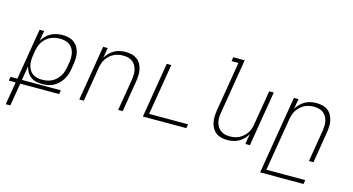

<svg xmlns="http://www.w3.org/2000/svg" viewBox="-122 -1135 3218 1750"><g transform="rotate(15 1487.0 -260.0)"><path d="M3 215 39 0H-26L-20 -37H45L125 -520H168L152 -423Q166 -448 187 -469Q208 -490 233.5 -503.5Q259 -517 286.5 -522.5Q314 -528 341 -528Q370 -528 398 -521.5Q426 -515 448.5 -499Q471 -483 485 -460Q499 -437 505.5 -409.5Q512 -382 511 -353Q510 -324 505 -294L498 -250Q494 -224 485.5 -198Q477 -172 462 -148Q447 -124 426.5 -104Q406 -84 381 -71Q356 -58 329 -53Q302 -48 276 -48Q246 -48 217.5 -54.5Q189 -61 166.5 -78Q144 -95 130 -119.5Q116 -144 110 -172L88 -37H455L449 0H82L46 215ZM263 -86Q285 -86 308 -90Q331 -94 353 -104.5Q375 -115 393 -131.5Q411 -148 424.5 -168.5Q438 -189 445 -211.5Q452 -234 456 -256L464 -301Q468 -325 468 -348.5Q468 -372 463 -394Q458 -416 446 -435Q434 -454 415.5 -466.5Q397 -479 374.5 -484.5Q352 -490 328 -490Q306 -490 283.5 -486Q261 -482 239 -472Q217 -462 198.5 -445.5Q180 -429 167 -409.5Q154 -390 146.5 -367.5Q139 -345 135 -323L128 -279Q124 -255 123.5 -231Q123 -207 128 -184.5Q133 -162 144.5 -142.5Q156 -123 174.5 -110Q193 -97 216 -91.5Q239 -86 263 -86Z M639 0 725 -520H768L752 -424Q766 -449 786.5 -469.5Q807 -490 831.5 -503.5Q856 -517 883 -522.5Q910 -528 937 -528Q966 -528 993.5 -521.5Q1021 -515 1043 -499Q1065 -483 1078.5 -459.5Q1092 -436 1098 -408.5Q1104 -381 1103 -352Q1102 -323 1097 -294L1049 0H1006L1056 -301Q1059 -324 1060 -347.5Q1061 -371 1055.5 -393Q1050 -415 1039 -434Q1028 -453 1010 -466Q992 -479 970 -484.5Q948 -490 924 -490Q902 -490 880 -486Q858 -482 836.5 -471.5Q815 -461 797 -444.5Q779 -428 766 -408.5Q753 -389 746 -367Q739 -345 735 -323L682 0Z M1239 0 1325 -520H1368L1288 -38H1655L1649 0Z M2036 8Q2007 8 1980 1.5Q1953 -5 1931 -21Q1909 -37 1895.5 -60.5Q1882 -84 1876 -111.5Q1870 -139 1870.5 -168Q1871 -197 1876 -226L1954 -697H1889L1895 -735H2003L1918 -219Q1914 -196 1913 -172.5Q1912 -149 1917.5 -127Q1923 -105 1934.5 -86Q1946 -67 1964 -54Q1982 -41 2004 -35.5Q2026 -30 2050 -30Q2072 -30 2094 -34Q2116 -38 2137 -48.5Q2158 -59 2176.5 -75.5Q2195 -92 2207.5 -111.5Q2220 -131 2227.5 -153Q2235 -175 2238 -197L2292 -520H2335L2249 0H2206L2222 -96Q2207 -71 2187 -50.5Q2167 -30 2142 -16.5Q2117 -3 2090 2.5Q2063 8 2036 8Z M2403 215 2525 -520H2568L2552 -424Q2566 -449 2586.5 -469.5Q2607 -490 2631.5 -503.5Q2656 -517 2683 -522.5Q2710 -528 2737 -528Q2766 -528 2793.5 -521.5Q2821 -515 2843 -499Q2865 -483 2878.5 -459.5Q2892 -436 2898 -408.5Q2904 -381 2903 -352Q2902 -323 2897 -294L2849 0H2806L2856 -301Q2859 -324 2860 -347.5Q2861 -371 2855.5 -393Q2850 -415 2839 -434Q2828 -453 2810 -466Q2792 -479 2770 -484.5Q2748 -490 2724 -490Q2702 -490 2680 -486Q2658 -482 2636.5 -471.5Q2615 -461 2597 -444.5Q2579 -428 2566 -408.5Q2553 -389 2546 -367Q2539 -345 2535 -323L2452 177H2819L2813 215Z"/></g></svg>

Font: Iosevka XLt Ex Obl
Style: Regular
Weight: 200
Width: 7
Italic angle: -9°
Monospace: yes
Designer: Belleve Invis
Foundry: Belleve Invis
Version: Version 32.5.0; ttfautohint (v1.8.4)